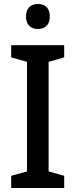

<svg xmlns="http://www.w3.org/2000/svg" viewBox="-20 -940 378 960"><path d="M170 -920C135 -920 110 -901 110 -857C110 -815 135 -795 170 -795C204 -795 229 -815 229 -857C229 -901 204 -920 170 -920ZM301 0V-61L223 -83V-631L301 -653V-714H36V-653L115 -631V-83L36 -61V0Z"/></svg>

Font: Noto Sans Bengali SemiCondensed Medium
Style: Regular
Weight: 500
Width: 4
Designer: Joana Ranito - Universal Thirst; Jelle Bosma - Monotype Design Team
Foundry: Universal Thirst ehf.
Version: Version 3.000